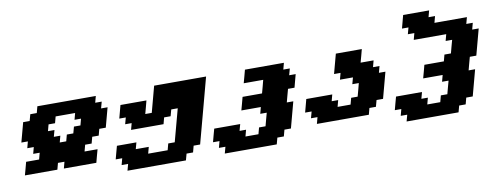

<svg xmlns="http://www.w3.org/2000/svg" viewBox="-75 -1285 4692 1820"><g transform="rotate(-10 2270.5 -375.0)"><path d="M437.5 0H750Q755.4 -21 766.6 -62.5Q777.8 -104 783.7 -125H658.7L675.3 -187.5H737.8L754.4 -250H816.9L833.5 -312.5H896L946.3 -500H883.8L900.9 -562.5H838.4L855 -625H292.5L275.9 -562.5H213.4L196.3 -500H133.8L83.5 -312.5H146L129.4 -250H191.9L175.3 -187.5H237.8L221.2 -125H96.2Q90.8 -104 79.6 -62.5Q68.4 -21 62.5 0H375L391.6 -62.5H454.1ZM504.4 -250H441.9L458.5 -312.5H396L413.1 -375H350.6L367.2 -437.5H429.7L446.3 -500H633.8L617.2 -437.5H679.7L663.1 -375H600.6L583.5 -312.5H521Z M1027.8 125H1590.3L1607.4 62.5H1669.9L1686.5 0H1749Q1776.9 -104 1832.8 -312.3Q1888.7 -520.5 1916.5 -625H1416.5Q1405.3 -583.5 1383.1 -500Q1360.8 -416.5 1349.6 -375H1287.1Q1293 -396 1304 -437.5Q1314.9 -479 1320.3 -500H1070.3Q1064.9 -479 1053.7 -437.5Q1042.5 -396 1037.1 -375H1099.6L1082.5 -312.5H1145L1128.4 -250H1440.9L1457.5 -312.5H1520L1537.1 -375H1599.6L1515.6 -62.5H1453.1L1436.5 0H1249L1265.6 -62.5H1140.6L1157.7 -125H970.2Q964.4 -104 953.1 -62.5Q941.9 -21 936.5 0H999L982.4 62.5H1044.9Z M1964.4 125H2464.4L2481.4 62.5H2543.9L2560.5 0H2623Q2634.3 -42 2656.5 -125.2Q2678.7 -208.5 2689.9 -250H2627.4Q2632.8 -270.5 2644 -312.3Q2655.3 -354 2661.1 -375H2723.6Q2729 -395.5 2740 -437.3Q2751 -479 2756.8 -500H2694.3L2711.4 -562.5H2648.9L2665.5 -625H2290.5Q2285.2 -604 2273.9 -562.3Q2262.7 -520.5 2256.8 -500H2444.3Q2439 -479 2428 -437.3Q2417 -395.5 2411.1 -375H2223.6Q2218.3 -354 2207 -312.3Q2195.8 -270.5 2189.9 -250H2377.4L2360.8 -187.5H2423.3Q2417.5 -166.5 2406.2 -124.8Q2395 -83 2389.6 -62.5H2327.1L2310.5 0H2185.5L2202.1 -62.5H2139.6L2156.7 -125H1906.7Q1900.9 -104 1889.6 -62.5Q1878.4 -21 1873 0H1935.5L1918.9 62.5H1981.4Z M2873 0H3373L3389.6 -62.5H3452.1L3469.2 -125H3531.7Q3543 -166.5 3565.2 -249.8Q3587.4 -333 3598.6 -375H3536.1L3552.7 -437.5H3490.2L3506.8 -500H3381.8Q3387.7 -520.5 3398.9 -562.3Q3410.2 -604 3415.5 -625H3165.5L3115.2 -437.5H3177.7L3161.1 -375H3286.1L3269 -312.5H3331.5Q3326.2 -291.5 3315.2 -249.8Q3304.2 -208 3298.3 -187.5H3235.8L3219.2 -125H3094.2L3110.8 -187.5H3048.3L3064.9 -250H2814.9Q2809.6 -229 2798.3 -187.3Q2787.1 -145.5 2781.7 -125H2844.2L2827.1 -62.5H2889.6Z M3714.4 125H4214.4L4231.4 62.5H4293.9L4310.5 0H4373Q4384.3 -42 4406.5 -125.2Q4428.7 -208.5 4439.9 -250H4377.4Q4382.8 -270.5 4394 -312.3Q4405.3 -354 4411.1 -375H4473.6Q4484.9 -416.5 4507.1 -500Q4529.3 -583.5 4540.5 -625H4478L4494.6 -687.5H4432.1L4449.2 -750H4136.7L4153.3 -812.5H4090.8L4107.4 -875H3857.4Q3852.1 -854 3840.8 -812.5Q3829.6 -771 3824.2 -750H3886.7L3869.6 -687.5H3932.1L3915.5 -625H4228L4211.4 -562.5H4273.9Q4268.1 -542 4256.8 -500.2Q4245.6 -458.5 4240.2 -437.5H4177.7L4161.1 -375H3973.6Q3968.3 -354 3957 -312.3Q3945.8 -270.5 3939.9 -250H4127.4L4110.8 -187.5H4173.3Q4167.5 -166.5 4156.2 -124.8Q4145 -83 4139.6 -62.5H4077.1L4060.5 0H3935.5L3952.1 -62.5H3889.6L3906.7 -125H3656.7Q3650.9 -104 3639.6 -62.5Q3628.4 -21 3623 0H3685.5L3668.9 62.5H3731.4Z"/></g></svg>

Font: Faithful 32x
Style: BoldOblique
Weight: 400
Foundry: Faithful Resource Pack
Version: Version 1.0; January 27, 2023